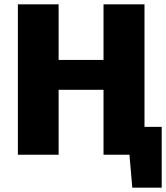

<svg xmlns="http://www.w3.org/2000/svg" viewBox="-20 -710 762 881"><path d="M643 -128V-690H455V-435H249V-690H62V0H249V-298H455V0H574L587 151H722V-128Z"/></svg>

Font: Exo 2 Extra Bold
Style: Regular
Weight: 800
Designer: Natanael Gama
Version: Version 1.001;PS 001.001;hotconv 1.0.88;makeotf.lib2.5.64775